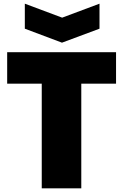

<svg xmlns="http://www.w3.org/2000/svg" viewBox="-20 -1024 670 1044"><path d="M115 -1004 318 -928 521 -1004V-868L317 -792L115 -868ZM207 -569H19V-740H611V-569H422V0H207Z"/></svg>

Font: Encode Sans Narrow
Style: Black
Weight: 900
Designer: Pablo Impallari, Andres Torresi
Foundry: Pablo Impallari, Andres Torresi
Version: Version 1.000; ttfautohint (v1.00) -l 8 -r 50 -G 200 -x 14 -